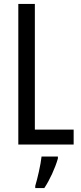

<svg xmlns="http://www.w3.org/2000/svg" viewBox="-20 -827 411 975"><path d="M73 -93H354V-169H157V-807H73ZM274 -22V-32H191C187 8 170 81 159 117V128H205C232 88 260 27 274 -22Z"/></svg>

Font: Noto Sans Kannada UI ExtraCondensed
Style: Regular
Weight: 400
Width: 2
Designer: Jelle Bosma - Monotype Design Team
Foundry: Monotype Imaging Inc.
Version: Version 2.005